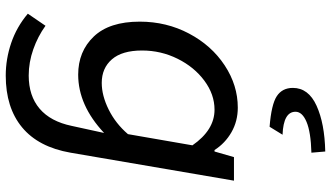

<svg xmlns="http://www.w3.org/2000/svg" viewBox="-256 -630 1125 652"><g transform="rotate(90 306.0 -303.5)"><path d="M26 164 67 104Q103 130 147 145.5Q191 161 236 161Q305 161 348.5 124Q392 87 407 15L431 -95Q337 -7 233 -7Q154 -7 103.5 -60Q53 -113 53 -216Q53 -307 93.5 -383.5Q134 -460 201.5 -504.5Q269 -549 345 -549Q391 -549 428.5 -527.5Q466 -506 489 -470H494L513 -536H593L498 19Q479 128 412 183.5Q345 239 236 239Q180 239 125.5 220.5Q71 202 26 164ZM435 -176 473 -395Q421 -470 352 -470Q300 -470 253.5 -435.5Q207 -401 179 -344.5Q151 -288 151 -224Q151 -156 181 -121.5Q211 -87 261 -87Q304 -87 351.5 -110.5Q399 -134 435 -176ZM278 -736Q278 -789 338.5 -816.5Q399 -844 494 -846L498 -799Q428 -797 393.5 -782.5Q359 -768 359 -745Q359 -704 437 -701L410 -657Q334 -663 306 -681.5Q278 -700 278 -736Z"/></g></svg>

Font: Nebula Sans Medium
Style: Regular
Weight: 500
Italic angle: -9°
Designer: Paul D. Hunt for Adobe (as Source Sans)
Foundry: Nebula Entertainment & Broadcasting LLC
Version: Version 1.010